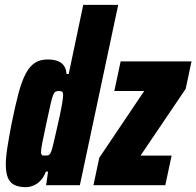

<svg xmlns="http://www.w3.org/2000/svg" viewBox="-20 -763 809 791"><path d="M87 8Q59 8 40.5 -0.5Q22 -9 13 -29.5Q4 -50 4 -85Q4 -115 10.5 -156.5Q17 -198 28 -255Q43 -329 56.5 -379.5Q70 -430 86.5 -460.5Q103 -491 124.5 -504.5Q146 -518 176 -518Q202 -518 219 -511Q236 -504 244.5 -490.5Q253 -477 254 -458H263L323 -743H467L309 0H170L178 -56H169Q160 -32 146 -18Q132 -4 116.5 2Q101 8 87 8ZM166 -122Q173 -122 178 -123Q183 -124 187 -130.5Q191 -137 195 -151Q198 -161 203 -183.5Q208 -206 214.5 -234Q221 -262 227 -290Q233 -318 236.5 -340Q240 -362 240 -371Q240 -383 235.5 -385.5Q231 -388 223 -388Q214 -388 209 -385.5Q204 -383 199 -371.5Q194 -360 188 -332.5Q182 -305 171 -255Q160 -203 154.5 -176Q149 -149 149 -137Q149 -130 151 -126.5Q153 -123 157 -122.5Q161 -122 166 -122ZM365 0 389 -113 574 -388H451L477 -510H769L745 -397L559 -122H687L661 0Z"/></svg>

Font: Saira Condensed Black
Style: Italic
Weight: 900
Width: 3
Italic angle: -12°
Designer: Hector Gatti with collaboration of the Omnibus-Type team
Foundry: Omnibus-Type
Version: Version 1.101